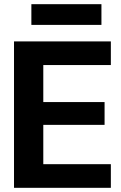

<svg xmlns="http://www.w3.org/2000/svg" viewBox="-20 -898 579 918"><path d="M47 0V-700H510V-587H187V-410H480V-301H187V-113H510V0ZM130 -779V-878H465V-779Z"/></svg>

Font: Host Grotesk ExtraBold
Style: Regular
Weight: 800
Designer: Doğukan Karapınar
Foundry: Element Type
Version: Version 1.003; ttfautohint (v1.8.4.7-5d5b)